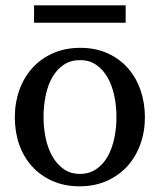

<svg xmlns="http://www.w3.org/2000/svg" viewBox="-20 -669 584 702"><path d="M405.8 -241.2Q405.8 -282.2 397.7 -319.8Q389.6 -357.4 373 -386.2Q356.4 -415 331.5 -432.1Q306.6 -449.2 272.9 -449.2Q238.3 -449.2 212.9 -432.1Q187.5 -415 171.1 -386.2Q154.8 -357.4 147 -319.8Q139.2 -282.2 139.2 -241.2Q139.2 -200.7 147.2 -163.1Q155.3 -125.5 171.9 -96.7Q188.5 -67.9 213.4 -50.5Q238.3 -33.2 272 -33.2Q306.2 -33.2 331.5 -50.3Q356.9 -67.4 373.3 -96.2Q389.6 -125 397.7 -162.6Q405.8 -200.2 405.8 -241.2ZM509.8 -240.2Q509.8 -187 492.9 -140.9Q476.1 -94.7 445.1 -60.8Q414.1 -26.9 369.9 -7.3Q325.7 12.2 271 12.2Q216.3 12.2 172.4 -7.1Q128.4 -26.4 97.7 -60.1Q66.9 -93.8 50.5 -139.9Q34.2 -186 34.2 -240.2Q34.2 -293.5 50.8 -339.8Q67.4 -386.2 98.6 -420.7Q129.9 -455.1 174.1 -474.6Q218.3 -494.1 273.9 -494.1Q329.6 -494.1 373.5 -474.1Q417.5 -454.1 447.8 -419.7Q478 -385.3 493.9 -339.1Q509.8 -293 509.8 -240.2ZM104.5 -585.9V-649.4H439.5V-585.9Z"/></svg>

Font: Charis SIL Eur
Style: Regular
Weight: 400
Foundry: SIL International
Version: Version 5.000